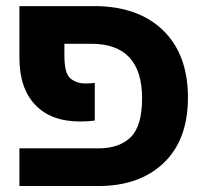

<svg xmlns="http://www.w3.org/2000/svg" viewBox="-20 -622 693 642"><path d="M44.9 -428.7Q44.9 -472.7 44.9 -601.6Q107.4 -601.6 294.9 -601.6Q440.4 -601.6 524.4 -521.5Q608.4 -440.4 608.4 -295.9Q608.4 -154.3 527.3 -77.1Q446.3 0 309.6 0Q221.7 0 44.9 0Q44.9 -31.2 44.9 -126Q111.3 -126 309.6 -126Q379.9 -126 418 -164.1Q455.1 -202.1 455.1 -293Q455.1 -475.6 285.2 -475.6Q254.9 -475.6 195.3 -475.6Q195.3 -465.8 195.3 -436.5Q195.3 -377 214.8 -360.4Q235.4 -342.8 266.6 -342.8Q279.3 -342.8 296.9 -344.7Q296.9 -302.7 296.9 -218.8Q274.4 -215.8 248 -215.8Q150.4 -215.8 97.7 -271.5Q44.9 -327.1 44.9 -428.7Z"/></svg>

Font: Noto Sans Hebrew DECATHLON 
Style: Bold
Weight: 400
Designer: Monotype Design Team
Version: Version 2.000;GOOG;noto-fonts:20170220:a8a215d2e889